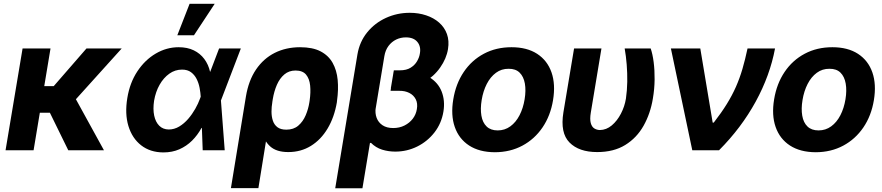

<svg xmlns="http://www.w3.org/2000/svg" viewBox="-20 -806 4731 1030"><path d="M251 -545.9 160.2 0H9.8L101.1 -545.9ZM632.8 -545.9 321.8 -201.2H167.5L172.9 -343.8H268.1L443.8 -545.9ZM346.2 0 238.8 -219.2 375.5 -294.9 537.6 0Z M856 11.7Q785.6 11.2 737.3 -26.4Q689 -64 668.9 -129.9Q648.9 -195.8 663.1 -280.8Q676.3 -361.8 716.8 -423.1Q757.3 -484.4 815.4 -518.6Q873.5 -552.7 938.5 -552.7Q984.9 -552.7 1019.3 -536.1Q1053.7 -519.5 1075.9 -489.7Q1098.1 -460 1106.9 -420.9L1153.3 -424.3L1165 -269.5L1185.5 0H1067.4L1057.1 -283.2Q1055.7 -308.6 1050.8 -334.5Q1045.9 -360.4 1034.7 -382.6Q1023.4 -404.8 1004.6 -418.7Q985.8 -432.6 956.5 -432.6Q918.9 -432.6 888.2 -410.6Q857.4 -388.7 836.2 -351.3Q814.9 -314 806.6 -265.6Q799.8 -220.7 807.1 -186Q814.5 -151.4 834.2 -131.6Q854 -111.8 884.8 -111.3Q915 -111.3 941.4 -127.2Q967.8 -143.1 989.5 -168.2Q1011.2 -193.4 1027.3 -221.9Q1043.5 -250.5 1052.7 -276.4L1155.3 -545.9H1272L1167 -271.5L1104.5 -124L1061 -119.6Q1040 -81.1 1010.3 -51.5Q980.5 -22 942.1 -5.1Q903.8 11.7 856 11.7ZM931.2 -616.7 997.1 -785.6H1131.8L1020.5 -616.7Z M1218.8 203.1 1299.3 -288.6Q1313.5 -374 1353.5 -433.1Q1393.6 -492.2 1454.1 -522.5Q1514.6 -552.7 1589.8 -552.7Q1657.2 -552.7 1699.7 -530.5Q1742.2 -508.3 1764.4 -468.8Q1786.6 -429.2 1791.5 -377.4Q1796.4 -325.7 1788.1 -266.6L1787.1 -256.8Q1773.4 -176.8 1737.5 -116.7Q1701.7 -56.6 1647.9 -23.4Q1594.2 9.8 1526.4 9.8Q1462.9 9.8 1429.2 -20.8Q1395.5 -51.3 1382.6 -106.2Q1369.6 -161.1 1368.7 -232.9L1440.9 -257.8Q1436.5 -232.9 1436.5 -207Q1436.5 -181.2 1443.6 -159.2Q1450.7 -137.2 1468 -123.8Q1485.4 -110.4 1516.1 -110.4Q1555.2 -110.4 1580.3 -132.1Q1605.5 -153.8 1619.9 -187.7Q1634.3 -221.7 1639.6 -256.8L1641.1 -266.6Q1647.5 -310.5 1643.8 -347.2Q1640.1 -383.8 1621.8 -405.8Q1603.5 -427.7 1565.4 -427.7Q1530.3 -427.7 1505.4 -406.7Q1480.5 -385.7 1465.3 -350.8Q1450.2 -315.9 1443.4 -274.4L1366.2 203.1Z M2091.3 -420.9H2159.7Q2235.8 -420.9 2283.2 -391.8Q2330.6 -362.8 2349.4 -314.5Q2368.2 -266.1 2358.9 -208Q2348.6 -144.5 2311 -95.9Q2273.4 -47.4 2218.3 -20Q2163.1 7.3 2100.6 7.3Q2063.5 7.3 2029.8 -3.2Q1996.1 -13.7 1969.7 -40L1964.4 -38.1L1995.6 -228.5Q1991.2 -198.7 2000.5 -173.8Q2009.8 -148.9 2032.2 -134Q2054.7 -119.1 2089.4 -119.1Q2123 -119.1 2150.1 -132.8Q2177.2 -146.5 2194.6 -169.4Q2211.9 -192.4 2216.3 -220.7Q2221.7 -251.5 2210.2 -273.7Q2198.7 -295.9 2175.5 -307.6Q2152.3 -319.3 2121.6 -318.8H2075.2ZM2178.2 -737.3Q2225.6 -737.3 2266.4 -723.6Q2307.1 -710 2335.9 -684.6Q2364.7 -659.2 2377.7 -623.3Q2390.6 -587.4 2383.3 -542.5Q2375 -491.7 2341.3 -443.6Q2307.6 -395.5 2253.9 -364.5Q2200.2 -333.5 2130.4 -333H2076.7L2092.8 -428.7H2125Q2160.6 -428.7 2183.1 -442.9Q2205.6 -457 2217.5 -477.8Q2229.5 -498.5 2232.4 -518.6Q2239.3 -556.2 2219.2 -580.8Q2199.2 -605.5 2157.2 -605.5Q2129.4 -605.5 2105.2 -593.8Q2081.1 -582 2064.2 -559.6Q2047.4 -537.1 2042 -504.9L1924.3 204.1H1778.3L1897.5 -514.2Q1909.2 -582.5 1950 -632.6Q1990.7 -682.6 2050.5 -710Q2110.4 -737.3 2178.2 -737.3Z M2634.8 10.7Q2551.3 10.3 2496.6 -25.4Q2441.9 -61 2419.7 -124.8Q2397.5 -188.5 2411.6 -272.9Q2425.3 -356.9 2467.8 -419.9Q2510.3 -482.9 2575.9 -517.8Q2641.6 -552.7 2724.1 -552.7Q2807.1 -552.7 2861.8 -517.1Q2916.5 -481.4 2938.7 -417.5Q2960.9 -353.5 2946.8 -268.6Q2933.1 -185.1 2890.4 -122.3Q2847.7 -59.6 2782.5 -24.7Q2717.3 10.3 2634.8 10.7ZM2649.9 -106.4Q2688 -106.4 2717.8 -128.2Q2747.6 -149.9 2767.1 -187.7Q2786.6 -225.6 2794.4 -273.4Q2802.2 -320.8 2795.7 -357.9Q2789.1 -395 2767.6 -416.3Q2746.1 -437.5 2708.5 -437Q2670.4 -437.5 2640.6 -415.5Q2610.8 -393.6 2591.3 -355.5Q2571.8 -317.4 2564 -269.5Q2556.2 -222.7 2562.5 -185.5Q2568.8 -148.4 2590.6 -127.4Q2612.3 -106.4 2649.9 -106.4Z M3059.6 -545.9H3206.5L3149.4 -201.7Q3143.6 -166.5 3149.2 -146Q3154.8 -125.5 3168 -117.2Q3181.2 -108.9 3197.8 -108.4Q3232.9 -108.9 3262 -133.3Q3291 -157.7 3311 -196.3Q3331.1 -234.9 3337.9 -277.3Q3344.2 -320.8 3345 -367.2Q3345.7 -413.6 3342 -459.5Q3338.4 -505.4 3331.1 -545.9H3470.7Q3481 -516.1 3486.6 -472.9Q3492.2 -429.7 3491.7 -379.4Q3491.2 -329.1 3482.4 -277.3Q3469.2 -196.8 3432.6 -131.6Q3396 -66.4 3334.2 -28.3Q3272.5 9.8 3183.6 9.8Q3085.9 9.8 3035.2 -41.5Q2984.4 -92.8 3002.4 -203.1Z M3693.8 0 3579.1 -545.9H3736.8L3803.2 -148.4H3809.1Q3850.1 -201.2 3878.9 -247.8Q3907.7 -294.4 3928 -340.3Q3948.2 -386.2 3962.9 -436.3Q3977.5 -486.3 3990.2 -545.9H4137.7Q4110.8 -401.4 4033.9 -260.7Q3957 -120.1 3837.4 0Z M4356 10.7Q4272.5 10.3 4217.8 -25.4Q4163.1 -61 4140.9 -124.8Q4118.7 -188.5 4132.8 -272.9Q4146.5 -356.9 4189 -419.9Q4231.4 -482.9 4297.1 -517.8Q4362.8 -552.7 4445.3 -552.7Q4528.3 -552.7 4583 -517.1Q4637.7 -481.4 4659.9 -417.5Q4682.1 -353.5 4668 -268.6Q4654.3 -185.1 4611.6 -122.3Q4568.8 -59.6 4503.7 -24.7Q4438.5 10.3 4356 10.7ZM4371.1 -106.4Q4409.2 -106.4 4439 -128.2Q4468.8 -149.9 4488.3 -187.7Q4507.8 -225.6 4515.6 -273.4Q4523.4 -320.8 4516.8 -357.9Q4510.3 -395 4488.8 -416.3Q4467.3 -437.5 4429.7 -437Q4391.6 -437.5 4361.8 -415.5Q4332 -393.6 4312.5 -355.5Q4293 -317.4 4285.2 -269.5Q4277.3 -222.7 4283.7 -185.5Q4290 -148.4 4311.8 -127.4Q4333.5 -106.4 4371.1 -106.4Z"/></svg>

Font: Inter Tight
Style: Bold Italic
Weight: 700
Italic angle: -9.39999°
Designer: Rasmus Andersson
Foundry: rsms
Version: Version 3.004